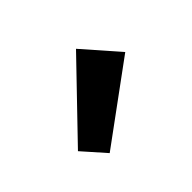

<svg xmlns="http://www.w3.org/2000/svg" viewBox="-66 -807 419 419"><g transform="rotate(45 143.0 -598.0)"><path d="M201 -485 40 -640 121 -711 253 -531Z"/></g></svg>

Font: EauTest
Style: Bold
Weight: 700
Designer: Christian Thalmann (Catharsis Fonts)
Version: Version 0.001;PS 000.001;hotconv 1.0.88;makeotf.lib2.5.64775